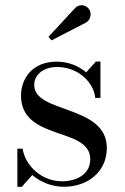

<svg xmlns="http://www.w3.org/2000/svg" viewBox="-20 -705 479 735"><path d="M309 -618.5C325.5 -627 332 -651 322.5 -667.5C313 -684 286.5 -694.5 266.5 -673L165.5 -564L177.5 -550.5ZM63.5 10 103.5 -35C135.5 -7.5 179 10 224.5 10C318 10 389 -49.5 389 -138.5C389 -305 111 -269.5 111 -379.5C111 -422.5 150.5 -448.5 198 -448.5C280.5 -448.5 339.5 -388.5 344.5 -330H364.5V-469.5H347L310 -428C281.5 -452.5 242 -469 197 -469C102.5 -469 60.5 -403 60.5 -339C60.5 -164 325.5 -221 325.5 -95.5C325.5 -37 272.5 -11 216.5 -11C142.5 -11 77.5 -67.5 66.5 -136H46.5V10Z"/></svg>

Font: Bodoni* 11
Style: Regular
Weight: 400
Version: Version 2.3